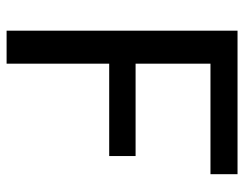

<svg xmlns="http://www.w3.org/2000/svg" viewBox="-99 -641 740 582"><g transform="rotate(90 271.0 -350.0)"><path d="M73 0V-700H508V-618H173V-391H453V-311H173V0Z"/></g></svg>

Font: DM Sans 16pt Medium
Style: Regular
Weight: 500
Version: Version 4.004;gftools[0.9.30]